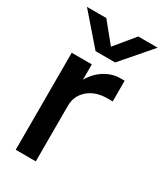

<svg xmlns="http://www.w3.org/2000/svg" viewBox="-180 -784 732 857"><g transform="rotate(30 185.5 -356.0)"><path d="M239.5 -559.5H138.5L6.5 -711.5H106L188 -611L271 -711.5H371ZM50 -500H153.5V-421Q178.5 -464 216.5 -487Q254.5 -510 293.5 -510H317V-403.5H290.5Q229.5 -403.5 191.5 -370.8Q153.5 -338 153.5 -286.5V0H50Z"/></g></svg>

Font: Overused Grotesk Medium
Style: Regular
Weight: 525
Version: Version 0.004